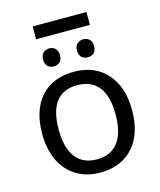

<svg xmlns="http://www.w3.org/2000/svg" viewBox="-124 -924 852 1023"><g transform="rotate(-15 302.5 -413.0)"><path d="M550.8 -269Q550.8 -137.7 484.4 -64Q418 9.8 300.8 9.8Q228 9.8 171.9 -24.2Q115.7 -58.1 85.4 -121.6Q55.2 -185.1 55.2 -269Q55.2 -399.9 120.6 -472.9Q186 -545.9 304.2 -545.9Q417.5 -545.9 484.1 -471.4Q550.8 -397 550.8 -269ZM146 -269Q146 -168 185.8 -115.5Q225.6 -63 303.2 -63Q379.9 -63 419.9 -115.5Q460 -168 460 -269Q460 -370.1 419.7 -421.1Q379.4 -472.2 301.8 -472.2Q146 -472.2 146 -269ZM443.4 -649.9Q443.4 -626.5 430.9 -613.8Q418.5 -601.1 396 -601.1Q373.5 -601.1 361.3 -614.3Q349.1 -627.4 349.1 -649.9Q349.1 -675.8 363.3 -688Q377.4 -700.2 396 -700.2Q416 -700.2 429.7 -688Q443.4 -675.8 443.4 -649.9ZM255.4 -649.9Q255.4 -624 241.7 -612.5Q228 -601.1 209 -601.1Q186.5 -601.1 174.3 -614.3Q162.1 -627.4 162.1 -649.9Q162.1 -675.8 176.3 -688Q190.4 -700.2 209 -700.2Q228 -700.2 241.7 -688Q255.4 -675.8 255.4 -649.9ZM154.3 -835.9H451.2V-765.1H154.3Z"/></g></svg>

Font: NotoPenekeko
Style: Regular
Weight: 400
Designer: Monotype Design team
Foundry: Monotype Imaging Inc.
Version: Version 1.04